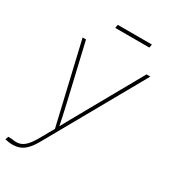

<svg xmlns="http://www.w3.org/2000/svg" viewBox="-233 -796 974 1104"><g transform="rotate(30 254.0 -243.5)"><path d="M-16.6 199.7 -9.3 178.7 16.6 179.7Q44.9 185.5 66.9 179.7Q88.9 173.8 108.6 153.3Q128.4 132.8 149.4 95.2L200.2 5.4L75.2 -529.3H97.7L183.1 -164.1Q191.9 -126 200.2 -87.9Q208.5 -49.8 216.3 -11.7H209.5Q230.5 -49.8 251.7 -87.9Q272.9 -126 294.4 -164.1L499.5 -529.3H524.9L168.9 103Q147.9 141.1 127.9 163.6Q107.9 186 85.2 196Q62.5 206.1 33.2 206.1Q19.5 206.1 8.5 204.3Q-2.4 202.6 -16.6 199.7ZM440.4 -693.4 436.5 -670.9H210L213.9 -693.4Z"/></g></svg>

Font: Inter 24pt Thin
Style: Italic
Weight: 250
Italic angle: -9.3988°
Version: Version 4.001;git-66647c0bb